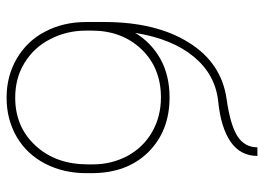

<svg xmlns="http://www.w3.org/2000/svg" viewBox="-130 -668 808 588"><g transform="rotate(90 274.0 -374.0)"><path d="M278.3 -489.3C233.9 -489.3 194.3 -480 160.6 -461.4C127 -442.4 100.1 -416.5 80.6 -383.8C80.6 -383.8 80.6 -383.8 80.6 -383.8C92.8 -459 116.7 -518.6 153.3 -563C189.9 -607.4 235.4 -632.3 290 -638.2C344.7 -643.6 386.2 -656.7 415 -676.8C443.4 -696.8 457.5 -724.1 457.5 -758.3C457.5 -758.3 431.2 -758.3 431.2 -758.3C431.2 -758.3 431.2 -758.3 431.2 -758.3C431.2 -731.9 419.4 -711.4 396.5 -696.8C373 -682.1 335.4 -671.4 284.2 -664.1C284.2 -664.1 284.2 -664.1 284.2 -664.1C210 -653.8 151.9 -615.2 110.4 -548.3C68.4 -481.4 47.4 -395 47.4 -289.1C47.4 -289.1 47.4 -234.4 47.4 -234.4C47.4 -234.4 47.4 -234.4 47.4 -234.4C47.4 -187.5 57.1 -145.5 76.7 -108.4C95.7 -71.3 123.5 -42.5 159.2 -21.5C194.8 -0.5 234.9 9.8 279.3 9.8C279.3 9.8 279.3 9.8 279.3 9.8C323.7 9.8 363.3 -0.5 398.9 -21C434.1 -41.5 461.4 -70.3 481 -107.9C500.5 -145.5 510.3 -187.5 510.3 -234.4C510.3 -234.4 510.3 -250.5 510.3 -250.5C510.3 -250.5 510.3 -250.5 510.3 -250.5C510.3 -322.8 488.8 -380.9 445.8 -424.3C402.3 -467.8 346.7 -489.3 278.3 -489.3C278.3 -489.3 278.3 -489.3 278.3 -489.3ZM278.3 -462.9C317.9 -462.9 353.5 -453.6 384.8 -435.5C416 -417.5 440.4 -392.1 457.5 -360.4C474.6 -328.1 483.4 -293 483.4 -254.9C483.4 -254.9 483.4 -239.3 483.4 -239.3C483.4 -239.3 483.4 -239.3 483.4 -239.3C483.4 -173.8 464.4 -120.6 426.3 -79.1C388.2 -37.6 339.4 -16.6 279.3 -16.6C279.3 -16.6 279.3 -16.6 279.3 -16.6C239.3 -16.6 203.6 -25.9 172.9 -44.9C141.6 -64 117.2 -89.8 100.1 -123.5C82.5 -157.2 73.7 -193.8 73.7 -234.4C73.7 -234.4 73.7 -250.5 73.7 -250.5C73.7 -250.5 73.7 -250.5 73.7 -250.5C73.7 -312.5 92.8 -363.3 130.9 -403.3C168.9 -442.9 218.3 -462.9 278.3 -462.9C278.3 -462.9 278.3 -462.9 278.3 -462.9Z"/></g></svg>

Font: WOX
Style: Regular
Weight: 500
Designer: Google
Foundry: ""
Version: ""